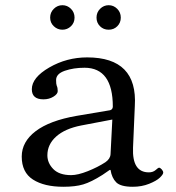

<svg xmlns="http://www.w3.org/2000/svg" viewBox="-20 -712 680 742"><path d="M188 -610.6Q173.8 -624 173.8 -644Q173.8 -664.1 188 -678Q202.1 -691.9 221.2 -691.9Q240.2 -691.9 254.2 -678Q268.1 -664.1 268.1 -644Q268.1 -624 254.2 -610.6Q240.2 -597.2 221.2 -597.2Q202.1 -597.2 188 -610.6ZM366.5 -610.6Q353 -624 353 -644Q353 -664.1 366.9 -678Q380.9 -691.9 399.9 -691.9Q418.9 -691.9 432.9 -678Q446.8 -664.1 446.8 -644Q446.8 -624 433.3 -610.6Q419.9 -597.2 399.9 -597.2Q379.9 -597.2 366.5 -610.6ZM414.1 -250 293.9 -227.1Q231 -214.8 197 -184.3Q163.1 -153.8 163.1 -111.8Q163.1 -82 186 -58.6Q209 -35.2 254.9 -35.2Q280.8 -35.2 319.3 -50.5Q357.9 -65.9 387.2 -85Q406.2 -98.1 407.2 -116.2ZM407.2 -55.2H403.8L376 -36.1Q332 -8.3 301.5 0.7Q271 9.8 225.1 9.8Q150.9 9.8 107.4 -18.1Q64 -45.9 64 -106.9Q64 -164.1 117.9 -205.1Q171.9 -246.1 275.9 -264.2L405.8 -286.1Q415.5 -289.1 416 -299.8Q416 -449.7 307.1 -450.2Q264.2 -450.2 230.5 -438.5Q196.8 -426.8 196.8 -402.8Q196.8 -386.7 199.2 -380.9Q203.1 -373 203.1 -359.9Q203.1 -348.6 186.5 -338.4Q169.9 -328.1 147.9 -328.1Q103 -328.1 103 -367.2Q103 -412.1 170.4 -451.2Q237.8 -490.2 316.9 -490.2Q512.7 -490.2 501 -301.8L494.1 -141.1Q490.2 -45.9 555.2 -45.9Q571.3 -45.9 581.5 -54.9Q591.8 -64 594.2 -64Q599.1 -64 605 -57.4Q610.8 -50.8 610.8 -44.9Q610.8 -38.1 597.9 -25.6Q585 -13.2 556.4 -1.7Q527.8 9.8 493.2 9.8Q446.3 9.8 429.2 -7.3Q412.1 -24.4 407.2 -55.2Z"/></svg>

Font: Linux Libertine Mono
Style: Mono
Weight: 400
Designer: Philipp H. Poll
Foundry: Philipp H. Poll
Version: Version 5.1.7 ; ttfautohint (v0.9)